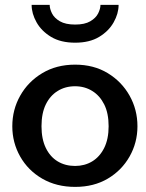

<svg xmlns="http://www.w3.org/2000/svg" viewBox="-20 -742 590 774"><path d="M283 11.4Q207.5 11.4 150.2 -21.8Q93 -55 61.3 -111.1Q29.6 -167.1 29.6 -233Q29.6 -299.9 61.5 -356.4Q93.3 -412.9 150.4 -447.1Q207.5 -481.4 282.8 -481.4Q358.1 -481.4 414.4 -447.1Q470.7 -412.9 502.4 -356.4Q534.1 -299.9 534.1 -233Q534.1 -167.1 502.4 -111.1Q470.6 -55 414.4 -21.8Q358.3 11.4 283 11.4ZM282.7 -73Q321.2 -73 351.7 -91.4Q382.1 -109.8 400 -145.6Q417.9 -181.5 417.9 -233Q417.9 -285.5 400.1 -321.1Q382.3 -356.6 351.7 -375.4Q321.2 -394.3 282.5 -394.3Q243.2 -394.3 212.7 -375.4Q182.1 -356.6 164.7 -321.1Q147.3 -285.5 147.3 -233Q147.3 -181.5 164.7 -145.6Q182.1 -109.8 212.6 -91.4Q243.1 -73 282.7 -73ZM458.1 -722.3Q458.1 -687.3 438.2 -652Q418.3 -616.6 379.6 -593.2Q340.9 -569.9 282.9 -569.9Q224.9 -569.9 186.1 -593.2Q147.3 -616.6 127.4 -652Q107.5 -687.3 107.5 -722.3H180.3Q180.3 -706.7 189.6 -688Q198.9 -669.3 221.5 -656.2Q244.2 -643 282.9 -643Q321.5 -643 343.9 -656.2Q366.3 -669.3 375.7 -688Q385 -706.7 385 -722.3Z"/></svg>

Font: Panamera Thin
Style: Regular
Weight: 100
Designer: Bastien Sozeau
Foundry: NBR — Bastien Sozeau
Version: Version 3.003;gftools[0.9.33]